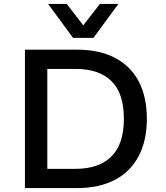

<svg xmlns="http://www.w3.org/2000/svg" viewBox="-20 -958 847 978"><path d="M107 0V-705H372Q486 -705 565.5 -663.5Q645 -622 686.5 -543.5Q728 -465 728 -353Q728 -241 686 -162Q644 -83 564.5 -41.5Q485 0 372 0ZM221 -98H365Q484 -98 547.5 -161Q611 -224 611 -353Q611 -482 548 -544.5Q485 -607 365 -607H221ZM352 -765 225 -938H320L404 -829L489 -938H583L456 -765Z"/></svg>

Font: Nunito Sans 6pt SemiBold
Style: Regular
Weight: 600
Version: Version 3.101;gftools[0.9.27]